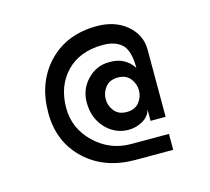

<svg xmlns="http://www.w3.org/2000/svg" viewBox="-75 -553 702 641"><g transform="rotate(-15 275.5 -232.5)"><path d="M289.5 -180.5C279.8 -192.8 275 -206.5 275 -221.5C275 -236.5 279.8 -250.2 289.5 -262.5C299.2 -274.8 313.5 -281 332.5 -281C351.5 -281 365.8 -274.8 375.5 -262.5C385.2 -250.2 390 -236.5 390 -221.5C390 -206.5 385.2 -192.8 375.5 -180.5C365.8 -168.2 351.5 -162 332.5 -162C313.5 -162 299.2 -168.2 289.5 -180.5ZM453 -113V-345C453 -379.3 439.3 -408 412 -431C385.1 -453.7 350.8 -465 309 -465C238.8 -465 182.5 -442.3 140 -397C98.7 -352.9 78 -296.2 78 -227C78 -159.1 101 -103.9 147 -61.5C191.5 -20.5 248.8 0 319 0H449V-55H319C270.8 -55 229.3 -71.3 194.5 -104C158.2 -138.1 140 -179.1 140 -227C140 -277.6 155.3 -318.9 186 -351C200.7 -366.3 218.5 -378.2 239.5 -386.5C260.5 -394.8 285 -399 313 -399C341 -399 362.7 -391.8 378 -377.5C393.3 -363.2 401 -336 401 -296C382.5 -324.1 356.1 -338.1 321.7 -338.1C320.2 -338.1 318.6 -338.1 317 -338C287.5 -338 262.2 -326.7 241 -304C221 -282.6 211 -256.9 211 -227C211 -192.4 221.3 -163.4 242 -140C252 -128.7 263.8 -119.7 277.5 -113C291.2 -106.3 306.5 -103 323.5 -103C340.5 -103 356.7 -107.3 372 -116C387.3 -124.7 397 -136.7 401 -152V-113Z"/></g></svg>

Font: GI
Style: Regular
Weight: 400
Designer: Alfredo Marco Pradil
Version: Version 1.01 2015